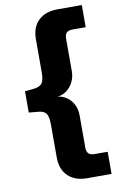

<svg xmlns="http://www.w3.org/2000/svg" viewBox="-97 -758 616 991"><g transform="rotate(-10 211.0 -262.5)"><path d="M277 180Q214 180 177.5 145Q141 110 141 47V-127Q141 -167 129 -183.5Q117 -200 83 -202L39 -206V-318L83 -322Q117 -325 129 -341.5Q141 -358 141 -398V-572Q141 -635 177.5 -670Q214 -705 277 -705H405V-589H337Q315 -589 305 -579.5Q295 -570 295 -547V-378Q295 -347 282 -321Q269 -295 246 -278.5Q223 -262 193 -261V-262Q223 -260 246 -244.5Q269 -229 282 -203.5Q295 -178 295 -147V22Q295 44 305 54Q315 64 337 64H405V180Z"/></g></svg>

Font: Nunito Sans 10pt ExtraBold
Style: Regular
Weight: 800
Designer: Vernon Adams
Foundry: Vernon Adams
Version: Version 3.101;gftools[0.9.27]